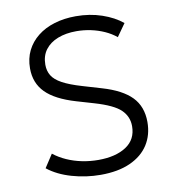

<svg xmlns="http://www.w3.org/2000/svg" viewBox="-82 -786 784 873"><g transform="rotate(-10 310.0 -350.0)"><path d="M313.5 15Q245.5 15 180.5 -3.8Q115.5 -22.5 71 -58L110.5 -118.5Q137 -97.5 169.8 -83Q202.5 -68.5 239.2 -61Q276 -53.5 314.5 -53.5Q394.5 -53.5 443 -85.2Q491.5 -117 491.5 -178.5Q491.5 -223 459.5 -254Q427.5 -285 340.5 -310.5L260.5 -334Q167 -361.5 123.5 -405.5Q80 -449.5 80 -517Q80 -563 98 -599.2Q116 -635.5 148.8 -661.5Q181.5 -687.5 226.5 -701.2Q271.5 -715 325.5 -715Q390.5 -715 446 -696Q501.5 -677 539 -646L498 -588Q475 -607 445.8 -620.2Q416.5 -633.5 383.5 -640.5Q350.5 -647.5 316.5 -647.5Q268 -647.5 230.8 -633Q193.5 -618.5 172.5 -590.5Q151.5 -562.5 151.5 -521.5Q151.5 -493 164.8 -471.2Q178 -449.5 210.5 -431.8Q243 -414 301 -397L387 -371.5Q477.5 -345 520.5 -300.8Q563.5 -256.5 563.5 -185Q563.5 -125.5 534.8 -80.5Q506 -35.5 450 -10.2Q394 15 313.5 15Z"/></g></svg>

Font: Geologica Cursive ExtraLight
Style: Regular
Weight: 250
Designer: Sindre Bremnes, Frode Helland
Foundry: Monokrom Skriftforlag AS
Version: Version 1.010;gftools[0.9.28]